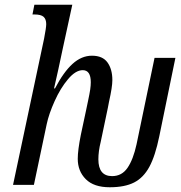

<svg xmlns="http://www.w3.org/2000/svg" viewBox="-20 -780 765 810"><path d="M308 -110Q308 -146 321 -211L343 -314Q345 -324 351.5 -354.5Q358 -385 360.5 -402Q363 -419 363 -433Q363 -484 329 -484Q299 -484 267 -446Q235 -408 210.5 -353.5Q186 -299 177 -256L123 0H35L166 -617Q175 -664 175 -678Q175 -699 164 -709Q153 -719 125 -719H117L125 -760H285L245 -576Q225 -480 208 -407H212Q248 -476 286 -510.5Q324 -545 368 -545Q413 -545 433.5 -516.5Q454 -488 454 -442Q454 -413 440 -351L435 -325L405 -182Q395 -142 395 -108Q395 -37 453 -37Q494 -37 518 -72Q542 -107 556 -171L632 -536H720L652 -205Q635 -122 610 -76Q585 -30 545.5 -10Q506 10 443 10Q376 10 342 -24Q308 -58 308 -110Z"/></svg>

Font: Noto Serif Cond
Style: Italic
Weight: 400
Width: 3
Italic angle: -12°
Designer: Monotype Design Team
Foundry: Monotype Imaging Inc.
Version: Version 1.001